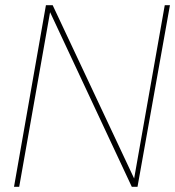

<svg xmlns="http://www.w3.org/2000/svg" viewBox="-20 -720 675 740"><path d="M34 0 157 -700H183L497 -32L615 -700H635L510 0H488L173 -673L54 0Z"/></svg>

Font: DM Sans 17pt Thin
Style: Italic
Weight: 250
Italic angle: -10°
Version: Version 4.004;gftools[0.9.30]